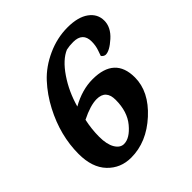

<svg xmlns="http://www.w3.org/2000/svg" viewBox="-185 -814 964 964"><g transform="rotate(-45 297.0 -332.5)"><path d="M456 -458Q456 -459 465.5 -485Q475 -511 475 -541Q475 -605 407 -605Q380 -605 358 -600Q308 -579 262 -511.5Q216 -444 193 -361Q269 -404 344 -404Q501 -404 501 -260Q501 -160 407 -74Q313 12 203 12Q128 12 78.5 -40Q29 -92 29 -188Q29 -319 95 -445Q129 -510 176.5 -561.5Q224 -613 294.5 -645Q365 -677 439 -677Q513 -677 553.5 -647.5Q594 -618 594 -570.5Q594 -523 550 -483.5Q506 -444 478 -444Q472 -444 465 -448.5Q458 -453 456 -458ZM175 -285Q163 -230 163 -176Q163 -122 181 -92Q199 -62 226 -62Q267 -62 310 -113.5Q353 -165 353 -249Q353 -319 288 -319Q243 -319 175 -285Z"/></g></svg>

Font: Clara
Style: Regular
Weight: 400
Designer: Proyecto DEMO
Foundry: Proyecto DEMO
Version: Version 1.002